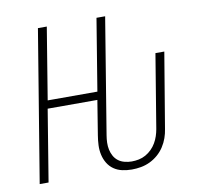

<svg xmlns="http://www.w3.org/2000/svg" viewBox="-82 -822 963 917"><g transform="rotate(-10 400.0 -363.5)"><path d="M485 8Q461 8 438.5 3Q416 -2 398 -14.5Q380 -27 368.5 -46Q357 -65 352 -87.5Q347 -110 348 -133.5Q349 -157 353 -181L380 -348H139L82 0H39L160 -735H203L146 -387H387L444 -735H486L394 -174Q391 -156 390.5 -138.5Q390 -121 393.5 -104.5Q397 -88 405 -73.5Q413 -59 426 -49Q439 -39 456.5 -34.5Q474 -30 491 -30Q508 -30 525.5 -33.5Q543 -37 559 -46Q575 -55 588 -68Q601 -81 610 -96.5Q619 -112 624.5 -128.5Q630 -145 633 -162L692 -520H735L674 -155Q671 -134 663.5 -112.5Q656 -91 643 -71Q630 -51 612 -35.5Q594 -20 573 -10Q552 0 529.5 4Q507 8 485 8Z"/></g></svg>

Font: Iosevka Aile Extralight
Style: Italic
Weight: 200
Italic angle: -9°
Designer: Belleve Invis
Foundry: Belleve Invis
Version: Version 31.1.0; ttfautohint (v1.8.4)